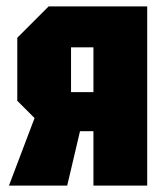

<svg xmlns="http://www.w3.org/2000/svg" viewBox="-20 -580 514 600"><path d="M202 -292H272V-432H202ZM34 -265V-462L132 -560H440V0H272V-170H230L190 0H8L88 -211Z"/></svg>

Font: Tektur Condensed
Style: Bold
Weight: 700
Width: 3
Designer: Adam Jagosz
Foundry: Adam Jagosz
Version: Version 1.005;gftools[0.9.30]